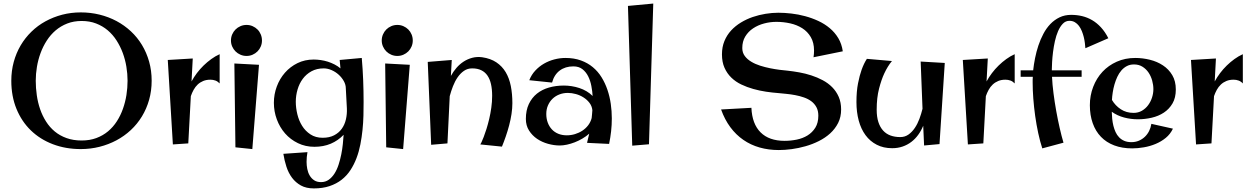

<svg xmlns="http://www.w3.org/2000/svg" viewBox="-20 -802 6967 1070"><path d="M825.2 -352.1Q825.2 -295.9 811 -245.8Q796.9 -195.8 771 -153.3Q745.1 -110.8 709 -77.1Q672.9 -43.5 628.9 -20Q585 3.4 534.7 16.1Q484.4 28.8 430.2 28.8Q345.7 28.8 274.7 1.7Q203.6 -25.4 152.1 -75.2Q100.6 -125 71.8 -195.3Q43 -265.6 43 -352.1Q43 -407.2 56.6 -457Q70.3 -506.8 95.2 -549.1Q120.1 -591.3 155.3 -625.5Q190.4 -659.7 233.6 -683.3Q276.9 -707 326.4 -720Q376 -732.9 430.2 -732.9Q484.4 -732.9 534.9 -720.5Q585.4 -708 629.4 -684.6Q673.3 -661.1 709.5 -627.4Q745.6 -593.8 771.2 -551.3Q796.9 -508.8 811 -458.7Q825.2 -408.7 825.2 -352.1ZM690.9 -352.1Q690.9 -390.6 684.3 -430.4Q677.7 -470.2 664.1 -507.1Q650.4 -543.9 629.6 -576.4Q608.9 -608.9 580.3 -633.1Q551.8 -657.2 515.6 -671.1Q479.5 -685.1 435.1 -685.1Q390.6 -685.1 354.5 -670.9Q318.4 -656.7 290 -632.6Q261.7 -608.4 240.7 -575.9Q219.7 -543.5 206.1 -506.3Q192.4 -469.2 185.8 -429.7Q179.2 -390.1 179.2 -352.1Q179.2 -311.5 185.1 -271Q190.9 -230.5 203.6 -193.6Q216.3 -156.7 236.6 -124.8Q256.8 -92.8 285.2 -69.3Q313.5 -45.9 350.8 -32.5Q388.2 -19 435.1 -19Q480.5 -19 517.1 -32.7Q553.7 -46.4 582.3 -70.3Q610.8 -94.2 631.3 -126.2Q651.9 -158.2 665 -195.3Q678.2 -232.4 684.6 -272.5Q690.9 -312.5 690.9 -352.1Z M1054.2 -476.1 1047.4 -348.1Q1060.1 -371.6 1077.1 -394.3Q1094.2 -417 1114.5 -436.8Q1134.8 -456.5 1157.5 -472.9Q1180.2 -489.3 1204.1 -500V-336.9Q1193.8 -348.1 1180.7 -353Q1167.5 -357.9 1152.3 -357.9Q1129.9 -357.9 1112.3 -350.6Q1094.7 -343.3 1081.5 -330.8Q1068.4 -318.4 1059.1 -301.5Q1049.8 -284.7 1043.5 -266.1L1029.3 -2.9L943.4 2.9L915 -467.8Z M1439.9 -576.2Q1439.9 -558.6 1433.3 -543Q1426.8 -527.3 1415 -515.6Q1403.3 -503.9 1387.7 -497.1Q1372.1 -490.2 1354 -490.2Q1335.9 -490.2 1320.1 -497.1Q1304.2 -503.9 1292.5 -515.6Q1280.8 -527.3 1273.9 -543Q1267.1 -558.6 1267.1 -576.2Q1267.1 -594.2 1273.9 -610.1Q1280.8 -626 1292.5 -637.7Q1304.2 -649.4 1320.1 -656.2Q1335.9 -663.1 1354 -663.1Q1372.1 -663.1 1387.7 -656.2Q1403.3 -649.4 1415 -637.7Q1426.8 -626 1433.3 -610.1Q1439.9 -594.2 1439.9 -576.2ZM1423.3 -440.9 1386.2 28.8 1292 19 1286.1 -448.2Z M1778.3 -34.2Q1815.4 -34.2 1841.8 -47.9Q1868.2 -61.5 1884.5 -84.2Q1900.9 -106.9 1907.7 -136.5Q1914.6 -166 1913.1 -198.2L1907.2 -309.1Q1907.2 -330.1 1896 -350.1Q1884.8 -370.1 1867.2 -386Q1849.6 -401.9 1827.6 -411.4Q1805.7 -420.9 1784.2 -420.9Q1745.1 -420.9 1715.8 -404.8Q1686.5 -388.7 1667.2 -362.5Q1647.9 -336.4 1638.2 -303Q1628.4 -269.5 1628.4 -234.9Q1628.4 -201.2 1637 -165.5Q1645.5 -129.9 1663.6 -100.8Q1681.6 -71.8 1710.2 -53Q1738.8 -34.2 1778.3 -34.2ZM1729 248Q1686.5 248 1657 231.7Q1627.4 215.3 1607.4 188.5Q1587.4 161.6 1576.2 127Q1564.9 92.3 1559.1 55.2L1693.4 45.9Q1690.9 59.6 1689.7 73Q1688.5 86.4 1688.5 100.1Q1688.5 119.6 1692.4 139.6Q1696.3 159.7 1705.8 176Q1715.3 192.4 1730.7 202.6Q1746.1 212.9 1769 212.9Q1793.5 212.9 1812 199.7Q1830.6 186.5 1844.2 165Q1857.9 143.6 1866.9 115.7Q1876 87.9 1881.8 58.6Q1887.7 29.3 1890.6 0.7Q1893.6 -27.8 1895 -50.8Q1864.3 -18.6 1823.5 -1.2Q1782.7 16.1 1732.4 16.1Q1682.1 16.1 1640.4 -4.2Q1598.6 -24.4 1568.8 -58.3Q1539.1 -92.3 1522.7 -136.7Q1506.3 -181.2 1506.3 -229Q1506.3 -276.4 1522.5 -319.8Q1538.6 -363.3 1567.9 -396.7Q1597.2 -430.2 1637.9 -450.2Q1678.7 -470.2 1728 -470.2Q1747.1 -470.2 1767.3 -467.3Q1787.6 -464.4 1806.9 -458.3Q1826.2 -452.1 1844.2 -442.9Q1862.3 -433.6 1877.4 -420.9L1873 -467.8L1996.1 -479Q2001.5 -417 2003.9 -356Q2006.3 -294.9 2006.3 -233.9Q2006.3 -197.8 2005.4 -158Q2004.4 -118.2 2000.2 -77.6Q1996.1 -37.1 1988.3 2.9Q1980.5 43 1966.8 79.1Q1953.1 115.2 1932.9 146.2Q1912.6 177.2 1883.8 199.7Q1855 222.2 1816.7 235.1Q1778.3 248 1729 248Z M2280.3 -576.2Q2280.3 -558.6 2273.7 -543Q2267.1 -527.3 2255.4 -515.6Q2243.7 -503.9 2228 -497.1Q2212.4 -490.2 2194.3 -490.2Q2176.3 -490.2 2160.4 -497.1Q2144.5 -503.9 2132.8 -515.6Q2121.1 -527.3 2114.3 -543Q2107.4 -558.6 2107.4 -576.2Q2107.4 -594.2 2114.3 -610.1Q2121.1 -626 2132.8 -637.7Q2144.5 -649.4 2160.4 -656.2Q2176.3 -663.1 2194.3 -663.1Q2212.4 -663.1 2228 -656.2Q2243.7 -649.4 2255.4 -637.7Q2267.1 -626 2273.7 -610.1Q2280.3 -594.2 2280.3 -576.2ZM2263.7 -440.9 2226.6 28.8 2132.3 19 2126.5 -448.2Z M2497.6 -467.8 2492.7 -378.9Q2505.9 -402.8 2523.7 -423.6Q2541.5 -444.3 2563.7 -458.7Q2585.9 -473.1 2612.1 -480Q2638.2 -486.8 2667.5 -482.9Q2713.9 -476.1 2746.1 -454.6Q2778.3 -433.1 2798.1 -399.9Q2817.9 -366.7 2826.7 -322.8Q2835.4 -278.8 2835.4 -227.1Q2835.4 -198.2 2830.6 -166.5Q2825.7 -134.8 2817.4 -103.3Q2809.1 -71.8 2798.6 -41.5Q2788.1 -11.2 2777.3 15.1L2656.7 2.9Q2657.7 2.4 2663.1 -8.8Q2668.5 -20 2675.8 -39.1Q2683.1 -58.1 2691.2 -83.7Q2699.2 -109.4 2706.3 -139.2Q2713.4 -168.9 2718 -201.9Q2722.7 -234.9 2722.7 -268.1Q2722.7 -304.7 2716.3 -333Q2710 -361.3 2696.5 -380.9Q2683.1 -400.4 2662.1 -410.6Q2641.1 -420.9 2611.3 -420.9Q2585.4 -420.9 2565.4 -407Q2545.4 -393.1 2530.3 -371.1Q2515.1 -349.1 2504.4 -321.5Q2493.7 -293.9 2486.3 -266.1L2473.6 -2.9L2382.8 4.9L2363.8 -457Z M3251.5 -5.9 3263.7 -57.1Q3246.6 -42 3225.8 -29.8Q3205.1 -17.6 3183.1 -9Q3161.1 -0.5 3139.4 4.2Q3117.7 8.8 3099.6 8.8Q3067.9 8.8 3034.2 -0.5Q3000.5 -9.8 2973.1 -28.3Q2945.8 -46.9 2928.2 -74.7Q2910.6 -102.5 2910.6 -139.2Q2910.6 -187 2927.2 -222.2Q2943.8 -257.3 2972.4 -280.3Q3001 -303.2 3039.6 -314.2Q3078.1 -325.2 3122.6 -325.2Q3143.6 -325.2 3165.5 -321.8Q3187.5 -318.4 3208.5 -311.5Q3229.5 -304.7 3248.5 -293.5Q3267.6 -282.2 3282.7 -267.1Q3281.2 -293.5 3275.6 -322.8Q3270 -352.1 3258.1 -376.2Q3246.1 -400.4 3226.1 -416.3Q3206.1 -432.1 3175.3 -432.1Q3130.4 -432.1 3099.4 -408.9Q3068.4 -385.7 3056.6 -341.8L2929.7 -355Q2941.4 -385.3 2962.9 -408.4Q2984.4 -431.6 3011.5 -447.3Q3038.6 -462.9 3069.3 -470.9Q3100.1 -479 3131.3 -479Q3179.2 -479 3217 -465.3Q3254.9 -451.7 3283.7 -427.7Q3312.5 -403.8 3332.5 -371.3Q3352.5 -338.9 3365.2 -301.5Q3377.9 -264.2 3383.8 -223.4Q3389.6 -182.6 3389.6 -142.1Q3389.6 -106 3385.7 -70.6Q3381.8 -35.2 3374.5 0ZM3277.3 -144Q3278.8 -155.3 3279.5 -166Q3280.3 -176.8 3281.2 -188Q3278.8 -210.9 3265.1 -228.8Q3251.5 -246.6 3231.9 -259Q3212.4 -271.5 3189.5 -277.8Q3166.5 -284.2 3144.5 -284.2Q3119.1 -284.2 3097.2 -275.6Q3075.2 -267.1 3059.1 -251.5Q3043 -235.8 3033.7 -214.4Q3024.4 -192.9 3024.4 -167Q3024.4 -140.6 3032.5 -118.9Q3040.5 -97.2 3055.2 -81.3Q3069.8 -65.4 3091.1 -56.6Q3112.3 -47.9 3138.7 -47.9Q3162.1 -47.9 3184.6 -54.7Q3207 -61.5 3225.8 -74Q3244.6 -86.4 3258.1 -104.2Q3271.5 -122.1 3277.3 -144Z M3620.6 -782.2 3596.7 2 3503.4 9.8 3479.5 -769Z M4320.3 34.2Q4263.2 34.2 4213.4 20Q4163.6 5.9 4122.6 -22.5Q4081.5 -50.8 4050 -93.3Q4018.6 -135.7 3998.5 -191.9L4167.5 -201.2Q4171.4 -111.3 4218.8 -64.2Q4266.1 -17.1 4352.5 -17.1Q4386.2 -17.1 4419.9 -23.9Q4453.6 -30.8 4480.2 -47.1Q4506.8 -63.5 4523.7 -90.3Q4540.5 -117.2 4540.5 -157.2Q4540.5 -185.1 4529.8 -204.8Q4519 -224.6 4501.2 -237.8Q4483.4 -251 4460.2 -259Q4437 -267.1 4412.4 -271.7Q4387.7 -276.4 4363.3 -278.8Q4338.9 -281.2 4318.4 -283.2Q4285.2 -285.6 4249 -291Q4212.9 -296.4 4178 -306.2Q4143.1 -315.9 4111.3 -331.1Q4079.6 -346.2 4055.7 -369.4Q4031.7 -392.6 4017.6 -424.3Q4003.4 -456.1 4003.4 -499Q4003.4 -540 4017.1 -573.2Q4030.8 -606.4 4054.4 -632.1Q4078.1 -657.7 4109.1 -676.5Q4140.1 -695.3 4175 -707.3Q4210 -719.2 4246.6 -725.1Q4283.2 -731 4317.4 -731Q4352.1 -731 4390.4 -726.6Q4428.7 -722.2 4466.8 -711.9Q4504.9 -701.7 4540.3 -685.3Q4575.7 -668.9 4604.2 -645Q4632.8 -621.1 4651.9 -589.1Q4670.9 -557.1 4676.8 -516.1L4513.7 -482.9Q4516.6 -501 4516.6 -520Q4516.6 -564.5 4498.5 -595.2Q4480.5 -626 4450.7 -644.8Q4420.9 -663.6 4383.3 -671.9Q4345.7 -680.2 4306.6 -680.2Q4272 -680.2 4238 -671.1Q4204.1 -662.1 4177 -644Q4149.9 -626 4133.3 -598.6Q4116.7 -571.3 4116.7 -534.2Q4116.7 -508.8 4130.4 -490.2Q4144 -471.7 4166.3 -458.3Q4188.5 -444.8 4216.3 -436Q4244.1 -427.2 4272.2 -421.6Q4300.3 -416 4325.7 -412.8Q4351.1 -409.7 4368.7 -408.2Q4399.9 -404.8 4434.1 -398.7Q4468.3 -392.6 4501.5 -381.8Q4534.7 -371.1 4564.9 -355Q4595.2 -338.9 4617.9 -315.9Q4640.6 -293 4654.1 -262.2Q4667.5 -231.4 4667.5 -191.9Q4667.5 -149.9 4650.9 -116.9Q4634.3 -84 4606.7 -58.8Q4579.1 -33.7 4543.5 -15.9Q4507.8 2 4469.2 12.9Q4430.7 23.9 4392.1 29.1Q4353.5 34.2 4320.3 34.2Z M5245.1 -451.2 5215.8 1 5129.9 8.8 5125 -101.1Q5113.8 -73.7 5097.2 -50.8Q5080.6 -27.8 5058.8 -11.2Q5037.1 5.4 5010.3 14.6Q4983.4 23.9 4952.1 23.9Q4903.3 23.9 4866 4.6Q4828.6 -14.6 4803.5 -48.8Q4778.3 -83 4765.6 -130.1Q4752.9 -177.2 4752.9 -232.9Q4752.9 -293 4761.7 -337.6Q4770.5 -382.3 4781.7 -413.1Q4794.4 -448.7 4811 -474.1L4950.7 -461.9Q4926.8 -433.1 4908.2 -393.1Q4892.1 -358.9 4878.9 -308.1Q4865.7 -257.3 4865.7 -190.9Q4865.7 -150.9 4875 -122.1Q4884.3 -93.3 4901.4 -74.5Q4918.5 -55.7 4942.6 -46.9Q4966.8 -38.1 4997.1 -38.1Q5022.9 -38.1 5043 -52.2Q5063 -66.4 5078.1 -88.9Q5093.3 -111.3 5103.8 -139.6Q5114.3 -168 5121.1 -195.8L5110.8 -459Z M5484.9 -476.1 5478 -348.1Q5490.7 -371.6 5507.8 -394.3Q5524.9 -417 5545.2 -436.8Q5565.4 -456.5 5588.1 -472.9Q5610.8 -489.3 5634.8 -500V-336.9Q5624.5 -348.1 5611.3 -353Q5598.1 -357.9 5583 -357.9Q5560.5 -357.9 5543 -350.6Q5525.4 -343.3 5512.2 -330.8Q5499 -318.4 5489.7 -301.5Q5480.5 -284.7 5474.1 -266.1L5460 -2.9L5374 2.9L5345.7 -467.8Z M6007.8 -374H5842.8Q5844.7 -331.1 5851.1 -282Q5857.4 -232.9 5866.2 -183.8Q5875 -134.8 5885.5 -88.9Q5896 -43 5906.7 -6.8L5788.6 24.9Q5775.9 -13.7 5765.9 -60.3Q5755.9 -106.9 5749 -155.8Q5742.2 -204.6 5738.5 -252.7Q5734.9 -300.8 5734.9 -341.8Q5734.9 -348.6 5734.9 -357.2Q5734.9 -365.7 5735.8 -374H5668V-410.2H5737.8Q5741.2 -442.4 5748.3 -478Q5755.4 -513.7 5766.8 -548.1Q5778.3 -582.5 5794.7 -613.5Q5811 -644.5 5833.5 -668Q5856 -691.4 5884.8 -705.3Q5913.6 -719.2 5949.7 -719.2Q5981 -719.2 6010.5 -712.2Q6040 -705.1 6066.4 -689.7Q6092.8 -674.3 6115.7 -649.4Q6138.7 -624.5 6156.7 -588.9L6028.8 -533.2Q6027.8 -545.9 6025.9 -562.3Q6023.9 -578.6 6019.8 -595.5Q6015.6 -612.3 6009 -628.7Q6002.4 -645 5992.9 -657.7Q5983.4 -670.4 5970.2 -678.2Q5957 -686 5939.9 -686Q5918.5 -686 5903.1 -669.9Q5887.7 -653.8 5876.7 -628.7Q5865.7 -603.5 5858.9 -572.5Q5852.1 -541.5 5848.4 -511.7Q5844.7 -481.9 5843.3 -456.5Q5841.8 -431.2 5841.8 -417V-410.2H6007.8Z M6320.8 -137.2Q6282.2 -137.2 6244.4 -147.2Q6206.5 -157.2 6175.8 -179.2Q6176.3 -160.2 6178.2 -140.1Q6180.2 -120.1 6184.8 -101.3Q6189.5 -82.5 6197 -65.9Q6204.6 -49.3 6216.6 -36.9Q6228.5 -24.4 6245.4 -17.1Q6262.2 -9.8 6285.6 -9.8Q6307.6 -9.8 6326.7 -17.8Q6345.7 -25.9 6360.1 -39.6Q6374.5 -53.2 6383.8 -71.8Q6393.1 -90.3 6396.5 -111.8L6516.6 -85Q6502.4 -54.7 6476.8 -33.7Q6451.2 -12.7 6419.9 0.2Q6388.7 13.2 6354.7 19Q6320.8 24.9 6289.6 24.9Q6233.4 24.9 6189.5 8.3Q6145.5 -8.3 6115.5 -39.6Q6085.4 -70.8 6069.6 -115.5Q6053.7 -160.2 6053.7 -215.8Q6053.7 -270 6072.3 -318.1Q6090.8 -366.2 6124 -401.9Q6157.2 -437.5 6203.9 -458.3Q6250.5 -479 6306.6 -479Q6347.7 -479 6388.2 -469Q6428.7 -459 6460.9 -437.7Q6493.2 -416.5 6512.9 -383.3Q6532.7 -350.1 6532.7 -303.2Q6532.7 -257.3 6514.4 -225.8Q6496.1 -194.3 6466.3 -174.6Q6436.5 -154.8 6398.4 -146Q6360.4 -137.2 6320.8 -137.2ZM6299.8 -442.9Q6277.3 -442.9 6260 -433.8Q6242.7 -424.8 6229.2 -409.2Q6215.8 -393.6 6206.5 -373.5Q6197.3 -353.5 6190.9 -331.5Q6184.6 -309.6 6181.2 -287.1Q6177.7 -264.6 6176.8 -245.1Q6195.3 -213.4 6226.1 -193.1Q6256.8 -172.9 6297.4 -172.9Q6323.2 -172.9 6343.8 -184.8Q6364.3 -196.8 6378.4 -215.8Q6392.6 -234.9 6400.1 -258.3Q6407.7 -281.7 6407.7 -305.2Q6407.7 -328.6 6400.9 -353.3Q6394 -377.9 6380.6 -397.7Q6367.2 -417.5 6346.9 -430.2Q6326.7 -442.9 6299.8 -442.9Z M6756.3 -476.1 6749.5 -348.1Q6762.2 -371.6 6779.3 -394.3Q6796.4 -417 6816.7 -436.8Q6836.9 -456.5 6859.6 -472.9Q6882.3 -489.3 6906.2 -500V-336.9Q6896 -348.1 6882.8 -353Q6869.6 -357.9 6854.5 -357.9Q6832 -357.9 6814.5 -350.6Q6796.9 -343.3 6783.7 -330.8Q6770.5 -318.4 6761.2 -301.5Q6752 -284.7 6745.6 -266.1L6731.4 -2.9L6645.5 2.9L6617.2 -467.8Z"/></svg>

Font: Original Surfer
Style: Regular
Weight: 400
Designer: Astigmatic (AOETI)
Foundry: Astigmatic (AOETI)
Version: Version 1.001